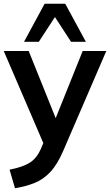

<svg xmlns="http://www.w3.org/2000/svg" viewBox="-22 -777 587 1024"><path d="M58 227 29 128Q100 114 137 90.5Q174 67 196 17L209 -14L-2 -505H131L275 -147L419 -505H545L315 28Q284 100 246.5 140Q209 180 163 198.5Q117 217 58 227ZM106 -554 216 -757H326L436 -554H357L271 -686L185 -554Z"/></svg>

Font: MulishBold
Style: Bold
Weight: 700
Designer: Vernon Adams
Foundry: Vernon Adams
Version: Version 3.602; ttfautohint (v1.8.3)